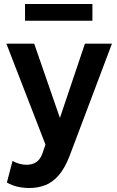

<svg xmlns="http://www.w3.org/2000/svg" viewBox="-20 -719 588 963"><path d="M127.5 224Q98 224 69.5 217.8Q41 211.5 14.5 196.5L43 88Q58.5 97.5 77.5 102.5Q96.5 107.5 112 107.5Q144 107.5 164 92.8Q184 78 194.5 46L208 6L12 -500H151.5L280.5 -127.5L406 -500H541.5L328.5 64.5Q304.5 126 274 160.8Q243.5 195.5 206.8 209.8Q170 224 127.5 224ZM105.5 -615V-699H443.5V-615Z"/></svg>

Font: Geologica EX Med
Style: Regular
Weight: 500
Designer: Sindre Bremnes, Frode Helland
Foundry: Monokrom Skriftforlag AS
Version: Version 1.010;gftools[0.9.28]